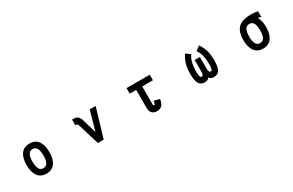

<svg xmlns="http://www.w3.org/2000/svg" viewBox="161 -1749 4679 3064"><g transform="rotate(-30 2500.0 -217.0)"><path d="M601 -218Q601 -304 577 -349Q553 -394 500 -394Q447 -394 423 -349Q399 -304 399 -218Q399 -132 423 -87Q447 -42 500 -42Q553 -42 577 -87Q601 -132 601 -218ZM710 -218Q710 -85 656 -13Q602 59 500 59Q398 59 344 -13Q290 -85 290 -218Q290 -351 344 -423Q398 -495 500 -495Q602 -495 656 -423Q710 -351 710 -218Z M1717 -486 1559 44H1452L1330 -356Q1326 -370 1314 -377Q1309 -380 1301.5 -381.5Q1294 -383 1282 -383V-486Q1317 -486 1338.5 -483.5Q1360 -481 1375 -470Q1390 -459 1404 -442Q1418 -425 1427 -394L1506 -127L1608 -486Z M2714 -384H2516V-50Q2516 -38 2520.5 -33Q2525 -28 2531 -28Q2540 -28 2547 -41Q2554 -54 2560 -95L2662 -69Q2651 14 2615.5 45.5Q2580 77 2526 77Q2501 77 2479 70Q2457 63 2440.5 47.5Q2424 32 2414.5 8.5Q2405 -15 2405 -48V-384H2286V-486H2714Z M3721 -175Q3721 -52 3689.5 4Q3658 60 3582 60Q3553 60 3532 49.5Q3511 39 3500 17Q3489 39 3468 49.5Q3447 60 3418 60Q3342 60 3310.5 4Q3279 -52 3279 -175Q3279 -215 3282.5 -253.5Q3286 -292 3295.5 -331.5Q3305 -371 3323 -412Q3341 -453 3371 -498L3451 -439Q3409 -375 3394.5 -310Q3380 -245 3380 -177Q3380 -135 3382 -109Q3384 -83 3388.5 -69Q3393 -55 3400 -50Q3407 -45 3417 -45Q3437 -45 3444.5 -63.5Q3452 -82 3452 -117V-331H3548V-117Q3548 -82 3555.5 -63.5Q3563 -45 3583 -45Q3593 -45 3600 -50Q3607 -55 3611.5 -69Q3616 -83 3618 -109Q3620 -135 3620 -177Q3620 -245 3605.5 -310Q3591 -375 3549 -439L3629 -498Q3659 -453 3677 -412Q3695 -371 3704.5 -331.5Q3714 -292 3717.5 -253.5Q3721 -215 3721 -175Z M4594 -218Q4594 -304 4570 -349Q4546 -394 4493 -394Q4440 -394 4416 -349Q4392 -304 4392 -218Q4392 -132 4416 -87Q4440 -42 4493 -42Q4546 -42 4570 -87Q4594 -132 4594 -218ZM4717 -394Q4700 -401 4687 -403Q4674 -405 4660 -407Q4680 -372 4691.5 -323.5Q4703 -275 4703 -218Q4703 -85 4648.5 -13Q4594 59 4493 59Q4391 59 4337 -13Q4283 -85 4283 -218Q4283 -331 4321 -395.5Q4359 -460 4419 -483Q4475 -505 4552.5 -510Q4630 -515 4717 -499Z"/></g></svg>

Font: NanumGothicCoding
Style: Bold
Weight: 700
Monospace: yes
Designer: Kwon Bruce; Nicolas Noh; Sung-woo Choi; Go-un Cha; Soo-hyun Park;
Foundry: NHN Corporation
Version: Version 2.000;PS 1;hotconv 1.0.49;makeotf.lib2.0.14853